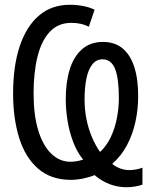

<svg xmlns="http://www.w3.org/2000/svg" viewBox="-20 -745 640 806"><path d="M511 41Q474 41 440 28Q406 15 377 -10Q359 -2 331 4Q303 10 278 10Q194 10 140 -37Q86 -84 60.5 -166Q35 -248 35 -352Q35 -468 63 -551.5Q91 -635 144 -680Q197 -725 273 -725Q302 -725 330 -719.5Q358 -714 377 -704L353 -633Q337 -641 319 -645Q301 -649 279 -649Q224 -649 189 -611.5Q154 -574 137.5 -507.5Q121 -441 121 -353Q121 -262 140.5 -198Q160 -134 195 -100Q230 -66 276 -66Q290 -66 303.5 -68.5Q317 -71 329 -75Q303 -107 287 -149.5Q271 -192 263.5 -238.5Q256 -285 256 -328Q256 -399 272.5 -453Q289 -507 324 -538Q359 -569 412 -569Q462 -569 494.5 -542Q527 -515 543.5 -464.5Q560 -414 560 -341Q560 -286 548.5 -233.5Q537 -181 513 -135.5Q489 -90 451 -57Q467 -44 485.5 -37.5Q504 -31 522 -31Q536 -31 550.5 -33.5Q565 -36 578 -41V30Q568 34 549.5 37.5Q531 41 511 41ZM400 -107Q428 -133 445.5 -170.5Q463 -208 471 -250.5Q479 -293 479 -333Q479 -416 463 -456Q447 -496 410 -496Q384 -496 367 -474Q350 -452 342.5 -414Q335 -376 335 -328Q335 -284 343 -244.5Q351 -205 365.5 -170.5Q380 -136 400 -107Z"/></svg>

Font: Noto Sans Mono
Style: Regular
Weight: 400
Designer: Monotype Design Team
Foundry: Monotype Imaging Inc.
Version: Version 2.014